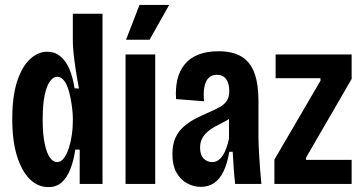

<svg xmlns="http://www.w3.org/2000/svg" viewBox="-20 -750 1475 783"><path d="M177 13Q135 13 102 -19Q69 -51 49.5 -113Q30 -175 30 -265Q30 -358 50 -418.5Q70 -479 102.5 -509Q135 -539 173 -539Q203 -539 225.5 -521Q248 -503 262.5 -469.5Q277 -436 284 -390L302 -389Q294 -431 288.5 -467.5Q283 -504 280 -533.5Q277 -563 277 -584V-694H398V-263V0H305V-140H287Q281 -97 267.5 -62Q254 -27 232.5 -7Q211 13 177 13ZM213 -89Q229 -89 241 -105.5Q253 -122 261 -147Q269 -172 273 -200.5Q277 -229 277 -254V-269Q277 -285 274.5 -306.5Q272 -328 267.5 -351Q263 -374 256 -393.5Q249 -413 238 -425Q227 -437 213 -437Q198 -437 184.5 -419.5Q171 -402 162.5 -363.5Q154 -325 154 -262Q154 -202 162.5 -163Q171 -124 184 -106.5Q197 -89 213 -89Z M492 0V-528H613V0ZM590 -588H494L549 -730H670Z M799 12Q769 12 742 -3Q715 -18 699 -47.5Q683 -77 683 -122Q683 -160 695 -187Q707 -214 728.5 -233Q750 -252 777 -266Q804 -280 832 -292Q858 -303 876.5 -313.5Q895 -324 905 -339Q915 -354 915 -379Q915 -409 902.5 -427Q890 -445 864 -445Q843 -445 830.5 -432Q818 -419 813.5 -395.5Q809 -372 812 -337L698 -346Q695 -390 703.5 -426Q712 -462 733.5 -488Q755 -514 789.5 -527.5Q824 -541 871 -541Q930 -541 966 -518.5Q1002 -496 1018 -451Q1034 -406 1034 -340V-196Q1034 -167 1036 -132.5Q1038 -98 1040.5 -63Q1043 -28 1046 0H939Q935 -34 933 -65.5Q931 -97 929 -131H915Q907 -83 891.5 -51Q876 -19 853 -3.5Q830 12 799 12ZM845 -89Q859 -89 870 -96.5Q881 -104 889.5 -117.5Q898 -131 904 -148.5Q910 -166 914 -185V-288L945 -293Q935 -279 920.5 -269Q906 -259 889 -250.5Q872 -242 855.5 -233Q839 -224 826 -212.5Q813 -201 804.5 -185.5Q796 -170 796 -147Q796 -118 810.5 -103.5Q825 -89 845 -89Z M1099 0V-99L1287 -421V-431H1104V-528H1414V-428L1228 -107V-98H1414V0Z"/></svg>

Font: Bricolage Grotesque 36pt Condensed SemiBold
Style: Regular
Weight: 600
Width: 3
Designer: Mathieu Triay
Foundry: Atelier Triay
Version: Version 1.001;gftools[0.9.33.dev8+g029e19f]